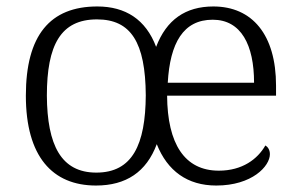

<svg xmlns="http://www.w3.org/2000/svg" viewBox="-20 -564 926 594"><path d="M277 10C370 10 433 -32 465 -118C498 -35 560 10 649 10C760 10 815 -50 815 -87C815 -101 808 -110 801 -114C777 -72 730 -36 657 -36C551 -36 498 -119 497 -268H834V-299C834 -457 760 -544 640 -544C554 -544 495 -503 463 -419C431 -504 368 -544 281 -544C135 -544 60 -455 60 -268C60 -80 142 10 277 10ZM278 -30C169 -30 126 -115 125 -268C125 -425 168 -504 280 -504C385 -504 430 -433 431 -269C430 -117 390 -30 278 -30ZM766 -308H499C506 -431 547 -503 638 -503C726 -503 766 -425 766 -308Z"/></svg>

Font: Noto Serif Bengali Light
Style: Regular
Weight: 300
Designer: Juan Bruce, Universal Thirst, Indian Type Foundry and the Monotype Design Team.
Foundry: Monotype Imaging Inc.
Version: Version 2.003